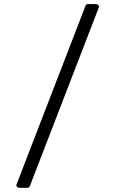

<svg xmlns="http://www.w3.org/2000/svg" viewBox="-20 -709 553 921"><path d="M74.2 191.9H111.8C116.7 191.9 121.1 189 123 184.1L454.6 -674.8C456.1 -683.6 447.8 -689.5 439 -689.5H401.4C396.5 -689.5 392.1 -686 390.1 -681.2L58.6 177.7C57.1 186.5 65.4 191.9 74.2 191.9Z"/></svg>

Font: Pfont
Style: Regular
Weight: 400
Designer: Damoon Khanjanzadeh
Foundry: pfont
Version: Version 1.000;PS 000.300;hotconv 1.0.88;makeotf.lib2.5.64775